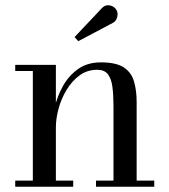

<svg xmlns="http://www.w3.org/2000/svg" viewBox="-20 -705 638 725"><path d="M191 -460V-23H256.5V0H37.5V-23H104V-437H37.5V-460ZM496 -319.5V-23H562.5V0H342.5V-23H408.5V-304Q408.5 -346 404.5 -376.8Q400.5 -407.5 387.5 -424.5Q374.5 -441.5 347.5 -441.5Q309 -441.5 280 -420Q251 -398.5 231 -365Q211 -331.5 201 -294.2Q191 -257 191 -224.5L176.5 -222.5Q176.5 -255.5 186 -297.5Q195.5 -339.5 217 -378.8Q238.5 -418 274 -443.8Q309.5 -469.5 361 -469.5Q419 -469.5 447.8 -450.2Q476.5 -431 486.2 -397Q496 -363 496 -319.5ZM275.5 -549.5 261.5 -565 363.5 -673Q373.5 -684 384.5 -685Q395.5 -686 405.2 -681Q415 -676 419.5 -667.5Q424.5 -659.5 424 -649.5Q423.5 -639.5 419 -631.2Q414.5 -623 406 -618.5Z"/></svg>

Font: BodoniModa 10 Custom
Style: Regular
Weight: 400
Designer: Owen Earl
Foundry: indestructible type
Version: Version 2.005